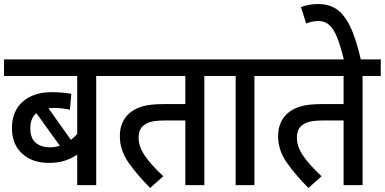

<svg xmlns="http://www.w3.org/2000/svg" viewBox="-20 -916 1904 950"><path d="M547 -540H456V0H362V-151Q336 -133 302 -121.5Q268 -110 220 -110Q140 -110 89.5 -156Q39 -202 39 -282Q39 -366 92.5 -413Q146 -460 236 -460Q260 -460 289 -457.5Q318 -455 333 -452L326 -373Q309 -377 288.5 -379.5Q268 -382 247 -382Q232 -382 220 -380L331 -224Q347 -237 362 -253V-540H0V-622H547ZM130 -282Q130 -231 157.5 -209Q185 -187 226 -187Q253 -187 276 -195L160 -356Q130 -331 130 -282Z M991 -540V0H897V-320H806Q755 -320 730 -314Q705 -308 689 -294Q666 -275 666 -234Q666 -191 696 -146.5Q726 -102 788 -44L723 14Q661 -48 617 -110Q573 -172 573 -242Q573 -278 584.5 -305.5Q596 -333 616 -352Q643 -377 682.5 -389Q722 -401 790 -401H897V-540H534V-622H1081V-540Z M1239 -540V0H1146V-540H1068V-622H1330V-540Z M1774 -540V0H1680V-320H1589Q1538 -320 1513 -314Q1488 -308 1472 -294Q1449 -275 1449 -234Q1449 -191 1479 -146.5Q1509 -102 1571 -44L1506 14Q1444 -48 1400 -110Q1356 -172 1356 -242Q1356 -278 1367.5 -305.5Q1379 -333 1399 -352Q1426 -377 1465.5 -389Q1505 -401 1573 -401H1680V-540H1317V-622H1864V-540Z M1683 -615Q1665 -689 1647.5 -732Q1630 -775 1608 -793.5Q1586 -812 1557 -812Q1538 -812 1523 -808.5Q1508 -805 1495 -800L1469 -881Q1509 -896 1555 -896Q1606 -896 1644 -871.5Q1682 -847 1712 -786Q1742 -725 1767 -615Z"/></svg>

Font: Noto Sans SemiCondensed Medium
Style: Italic
Weight: 500
Width: 4
Italic angle: -12°
Designer: Monotype Design Team
Foundry: Monotype Imaging Inc.
Version: Version 2.013; ttfautohint (v1.8.4.7-5d5b)